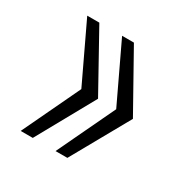

<svg xmlns="http://www.w3.org/2000/svg" viewBox="-104 -614 559 577"><g transform="rotate(30 175.5 -326.0)"><path d="M202 -526 314 -326 202 -126H161L256 -326L161 -526ZM82 -526 193 -326 82 -126H40L135 -326L40 -526Z"/></g></svg>

Font: Archivo ExtraCondensed Thin
Style: Regular
Weight: 250
Width: 2
Designer: Hector Gatti
Foundry: Omnibus-Type
Version: Version 2.001